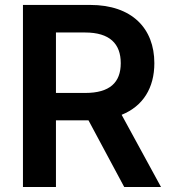

<svg xmlns="http://www.w3.org/2000/svg" viewBox="-20 -747 686 767"><path d="M476.2 0H623.2L465.9 -288.4C551.5 -322.8 596.6 -396 596.6 -494.7C596.6 -633.5 507.1 -727.3 340.2 -727.3H71.7V0H203.5V-266.3H333.5ZM203.5 -617.2H320C418.3 -617.2 462.4 -572.1 462.4 -494.7C462.4 -417.3 418.3 -375.7 320.7 -375.7H203.5Z"/></svg>

Font: TID UI Semi Bold
Style: Regular
Weight: 600
Designer: The TID Project Authors
Foundry: Bakken & Bæck
Version: Version 1.001;hotconv 1.0.109;makeotfexe 2.5.65596